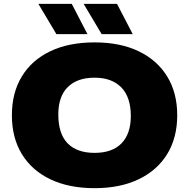

<svg xmlns="http://www.w3.org/2000/svg" viewBox="-20 -971 986 1001"><path d="M473 10Q339.5 10 243 -36Q146.5 -82 94.2 -167.2Q42 -252.5 42 -370Q42 -487.5 94 -572.8Q146 -658 242.5 -704Q339 -750 473 -750Q607 -750 703.5 -703.5Q800 -657 852 -571.8Q904 -486.5 904 -370Q904 -253.5 852 -168.2Q800 -83 703.2 -36.5Q606.5 10 473 10ZM473 -174Q565.5 -174 613.8 -224Q662 -274 662 -366Q662 -464.5 612.5 -515.2Q563 -566 473 -566Q383 -566 333.5 -517.2Q284 -468.5 284 -374Q284 -273.5 332.5 -223.8Q381 -174 473 -174ZM510 -793 416 -951H590L672 -793ZM274 -793 180 -951H354L436 -793Z"/></svg>

Font: Encode Sans Expanded Black
Style: Regular
Weight: 900
Width: 7
Designer: Multiple Designers
Foundry: Impallari Type
Version: Version 3.000; ttfautohint (v1.8.3) -l 8 -r 50 -G 200 -x 14 